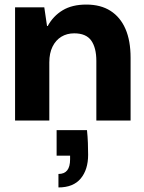

<svg xmlns="http://www.w3.org/2000/svg" viewBox="-20 -528 632 841"><path d="M46 0V-496H174L186 -414H189Q213 -458 254.5 -483Q296 -508 358 -508Q421 -508 464 -480.5Q507 -453 529.5 -401.5Q552 -350 552 -275V0H402V-261Q402 -319 379.5 -350.5Q357 -382 305 -382Q273 -382 248.5 -367Q224 -352 210 -323.5Q196 -295 196 -255V0ZM236 293V234Q262 234 274.5 218Q287 202 287 170V154H228V42H361Q364 71 365 98Q366 125 366 150Q366 215 333.5 254Q301 293 236 293Z"/></svg>

Font: DM Sans 36pt Black
Style: Regular
Weight: 900
Designer: Colophon Foundry, Jonny Pinhorn
Foundry: Colophon Foundry
Version: Version 4.004;gftools[0.9.30]